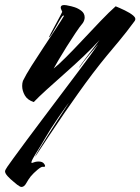

<svg xmlns="http://www.w3.org/2000/svg" viewBox="-94 -400 557 762"><path d="M-9 342Q-14 342 -26 333Q-29 330 -41 320.5Q-53 311 -63.5 299.5Q-74 288 -74 280Q-74 275 -64 260.5Q-54 246 -40 227Q-19 198 11.5 157Q42 116 77 69.5Q112 23 147 -23.5Q182 -70 212.5 -110.5Q243 -151 264.5 -180.5Q286 -210 294 -222Q296 -225 287 -214.5Q278 -204 264 -187.5Q250 -171 237.5 -154.5Q225 -138 220 -130Q221 -135 232 -150Q243 -165 257.5 -184Q272 -203 284.5 -219Q297 -235 301 -241Q274 -211 237.5 -176.5Q201 -142 162.5 -108Q124 -74 91.5 -44.5Q59 -15 40 5Q15 -3 4.5 -21.5Q-6 -40 -6 -59Q-6 -70 -3 -79Q8 -102 31 -138.5Q54 -175 80 -214Q106 -253 128 -286.5Q150 -320 160 -337Q157 -342 149 -329.5Q141 -317 131 -298.5Q121 -280 112 -265.5Q103 -251 100 -252Q100 -253 108 -268Q116 -283 126.5 -302.5Q137 -322 145 -337Q153 -352 153 -353Q151 -358 149 -362.5Q147 -367 147 -370Q147 -380 161 -380Q168 -380 180 -377Q187 -376 201.5 -371.5Q216 -367 229 -357Q242 -347 242 -331Q242 -320 235 -309Q223 -295 206 -269.5Q189 -244 171 -215.5Q153 -187 139 -163Q125 -139 119 -128Q137 -142 168 -173Q199 -204 235 -242.5Q271 -281 305.5 -317Q340 -353 365 -375Q380 -369 401 -359Q422 -349 435 -338Q448 -327 440 -316Q406 -270 380 -239Q354 -208 329.5 -178.5Q305 -149 273 -107Q245 -70 217 -30.5Q189 9 162 48Q129 96 100 140Q71 184 45 223Q46 218 60.5 194Q75 170 95 138.5Q115 107 134.5 77Q154 47 167 27Q180 7 179 8Q178 9 166.5 25Q155 41 139 64Q123 87 109 109Q95 131 87 145Q74 168 59.5 191Q45 214 36.5 229.5Q28 245 32 247Q47 241 59 241Q75 241 81 250Q85 255 85 259Q85 263 76 262Q70 261 54.5 274Q39 287 28 300Q18 313 10 327.5Q2 342 -9 342Z"/></svg>

Font: Smooch
Style: Regular
Weight: 400
Designer: Robert E. Leuschke
Foundry: Robert E. Leuschke
Version: Version 1.010; ttfautohint (v1.8.3)